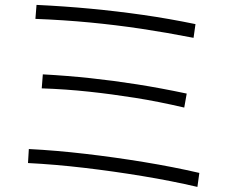

<svg xmlns="http://www.w3.org/2000/svg" viewBox="-20 -772 920 777"><path d="M778.9 -15.6Q674.4 -40 556.7 -59.4Q438.9 -78.9 320.6 -92.8Q202.2 -106.7 93.3 -112.2L96.7 -168.9Q206.7 -163.3 325.6 -149.4Q444.4 -135.6 562.8 -116.1Q681.1 -96.7 786.7 -72.2ZM725.6 -336.7Q621.1 -361.1 526.7 -376.1Q432.2 -391.1 339.4 -401.1Q246.7 -411.1 148.9 -414.4L153.3 -471.1Q253.3 -465.6 346.7 -455.6Q440 -445.6 535 -430.6Q630 -415.6 735.6 -393.3ZM763.3 -618.9Q655.6 -640 551.7 -655.6Q447.8 -671.1 343.3 -681.1Q238.9 -691.1 123.3 -695.6L127.8 -752.2Q242.2 -746.7 347.8 -736.7Q453.3 -726.7 558.3 -711.7Q663.3 -696.7 771.1 -674.4Z"/></svg>

Font: Paperlogy 3 Light
Style: Regular
Weight: 300
Designer: redesigned by Lee Juim, glyphs from Gmarket Sans & Montserrat
Foundry: PT&
Version: Version 1.001